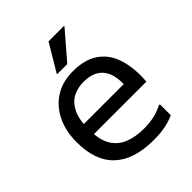

<svg xmlns="http://www.w3.org/2000/svg" viewBox="-212 -887 1022 1022"><g transform="rotate(-45 298.5 -376.0)"><path d="M352 8Q276 8 219.5 -10.5Q163 -29 125.5 -65Q88 -101 70 -153.5Q52 -206 52 -274Q52 -359 83.5 -422.5Q115 -486 171.5 -521Q228 -556 304 -556Q392 -556 446 -520Q500 -484 523.5 -419Q547 -354 544 -268L543 -240H116V-316H448V-324Q448 -399 412 -437.5Q376 -476 304 -476Q262 -476 226 -458Q190 -440 168 -397Q146 -354 146 -280V-274Q146 -197 173 -153Q200 -109 247.5 -90.5Q295 -72 356 -72Q407 -72 443 -82Q479 -92 500 -104H508V-22Q484 -10 445 -1Q406 8 352 8ZM235 -604V-608L326 -760H442V-756L311 -604Z"/></g></svg>

Font: Kufam
Style: Regular
Weight: 400
Designer: Wael Morcos, Artur Schmal
Foundry: Original Type
Version: Version 1.301; ttfautohint (v1.8.3)